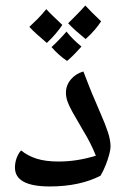

<svg xmlns="http://www.w3.org/2000/svg" viewBox="-20 -673 461 693"><path d="M160 0Q34 0 34 -68Q34 -86 40 -102.5Q46 -119 56 -130Q81 -110 113 -100Q145 -90 192 -90Q258 -90 326 -111Q316 -136 304.5 -158.5Q293 -181 280 -202Q256 -243 242.5 -267Q229 -291 223.5 -307Q218 -323 218 -338Q218 -365 235.5 -386Q253 -407 281 -415Q290 -392 301 -363.5Q312 -335 324 -308Q336 -281 344 -261Q359 -227 369 -197.5Q379 -168 379 -144Q379 -134 374.5 -116.5Q370 -99 362 -78.5Q354 -58 343 -39Q307 -20 260.5 -10Q214 0 160 0ZM149 -518Q129 -535 113.5 -549Q98 -563 86 -576Q100 -589 115.5 -604.5Q131 -620 147 -640Q156 -630 170.5 -616Q185 -602 205 -583Q195 -568 181 -551.5Q167 -535 149 -518ZM289 -532Q271 -547 255 -561Q239 -575 226 -589Q236 -599 252 -615Q268 -631 288 -653Q298 -642 312 -628Q326 -614 345 -596Q336 -582 322 -565.5Q308 -549 289 -532ZM222 -453Q190 -475 166 -503Q181 -517 194.5 -531Q208 -545 220 -559Q241 -532 274 -505Q257 -486 244.5 -473.5Q232 -461 222 -453Z"/></svg>

Font: Noto Naskh Arabic Medium
Style: Regular
Weight: 500
Designer: Monotype Design Team, David Williams, Mohamad Dakak and Nizar Qandah
Foundry: Monotype Imaging Inc.
Version: Version 2.016